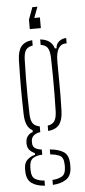

<svg xmlns="http://www.w3.org/2000/svg" viewBox="-61 -807 434 985"><g transform="rotate(-5 156.0 -314.0)"><path d="M129.5 145Q87.5 142.5 62 124.5Q36.5 106.5 35.5 64.5Q35.5 60 35.2 56.2Q35 52.5 35.5 49Q35.5 18 54.2 2.2Q73 -13.5 92.5 -17V-26Q55 -43 54.5 -75Q54 -78.5 54 -80.5Q54 -82.5 54.5 -85Q54.5 -105 66.2 -118.5Q78 -132 91 -134V-144Q71.5 -154.5 62.5 -175.5Q53.5 -196.5 52.5 -229.5Q51.5 -270 51 -301Q50.5 -332 50.5 -361.8Q50.5 -391.5 51 -426Q51.5 -460.5 52.5 -507Q54 -554 71.5 -577.2Q89 -600.5 129.5 -604.5V-576.5Q105 -573 94.2 -557.8Q83.5 -542.5 82.5 -508.5Q81 -461.5 80.5 -413.2Q80 -365 80.5 -318.2Q81 -271.5 82.5 -228Q83.5 -194.5 94.5 -179.5Q105.5 -164.5 129.5 -160.5V-131Q107.5 -128 95 -116.5Q82.5 -105 82.5 -87.5Q82.5 -85.5 82.5 -84Q82.5 -82.5 82.5 -80Q82.5 -62 93.5 -53.2Q104.5 -44.5 129.5 -41V-14.5Q101 -14 82.2 -2Q63.5 10 63 45Q63 49 63 53Q63 57 63 61.5Q63.5 94.5 82.2 105.8Q101 117 129.5 118.5ZM170.5 144.5V119Q200 117.5 219.5 106Q239 94.5 239.5 61Q240 57 240 52.8Q240 48.5 239.5 44.5Q239 9.5 219.8 -0.2Q200.5 -10 170.5 -12.5V-38Q216 -34 241.5 -17.2Q267 -0.5 268 44.5Q268 48.5 268 52.5Q268 56.5 268 61.5Q267 105.5 240 123.8Q213 142 170.5 144.5ZM170.5 -133V-160.5Q194.5 -164.5 205.2 -179.5Q216 -194.5 217.5 -228Q219 -271.5 219.2 -318.2Q219.5 -365 219.2 -413.2Q219 -461.5 217.5 -508.5Q216 -542.5 205.5 -557.8Q195 -573 170.5 -576.5V-604.5Q228 -598.5 241.5 -552H250.5Q250.5 -573.5 266.8 -586.8Q283 -600 304 -600V-572.5H296.5Q275 -572.5 261.8 -550.8Q248.5 -529 248.5 -486.5V-463Q248.5 -416 249 -381Q249.5 -346 249.2 -311Q249 -276 247.5 -229.5Q246 -183 228.2 -160Q210.5 -137 170.5 -133ZM171 -773 150 -717H179V-662H122V-710.5L145 -773Z"/></g></svg>

Font: Big Shoulders Stencil Display ExtraLight
Style: Regular
Weight: 250
Designer: Patric King
Foundry: XO Type Co
Version: Version 2.001